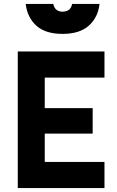

<svg xmlns="http://www.w3.org/2000/svg" viewBox="-20 -950 593 970"><path d="M69.8 0V-689.9H507.8V-558.1H206.1V-403.8H448.2V-274.9H206.1V-131.8H507.8V0ZM109.9 -930.2H249Q257.3 -891.1 295.9 -891.1Q337.4 -891.1 344.2 -930.2H482.9Q475.1 -861.8 428.7 -820.3Q382.3 -778.8 295.9 -778.8Q209.5 -778.8 163.6 -820.3Q117.7 -861.8 109.9 -930.2Z"/></svg>

Font: TitilliumText25L
Style: 999 wt
Weight: 900
Designer: Accademia di Belle Arti di Urbino and others
Foundry: Accademia di Belle Arti di Urbino and others.
Version: Version 25.000